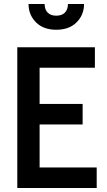

<svg xmlns="http://www.w3.org/2000/svg" viewBox="-20 -935 530 955"><path d="M66 -700H452V-598H177V-418H391V-316H177V-102H461V0H66ZM122 -915H202Q202 -888 217 -872.5Q232 -857 260 -857Q288 -857 303 -872.5Q318 -888 318 -915H398Q398 -861 361 -824Q324 -787 260 -787Q196 -787 159 -824Q122 -861 122 -915Z"/></svg>

Font: Cabin Condensed SemiBold
Style: Regular
Weight: 600
Width: 3
Designer: Pablo Impallari
Foundry: Pablo Impallari. http://www.impallari.com Igino Marini. http://www.ikern.com
Version: Version 2.001